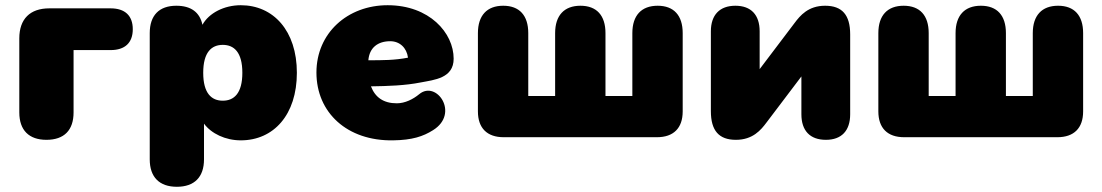

<svg xmlns="http://www.w3.org/2000/svg" viewBox="-20 -526 4226 736"><path d="M158 10C226 10 262 -27 262 -95V-334H404C459 -334 489 -362 489 -414C489 -466 459 -494 404 -494H169C95 -494 54 -453 54 -379V-95C54 -27 91 10 158 10Z M658 190C725 190 762 153 762 85V-52C790 -14 844 12 903 12C1029 12 1118 -86 1118 -247C1118 -408 1028 -506 903 -506C839 -506 781 -476 756 -431C746 -479 712 -504 656 -504C590 -504 554 -467 554 -399V85C554 153 591 190 658 190ZM834 -140C791 -140 759 -168 759 -247C759 -326 791 -354 834 -354C877 -354 909 -326 909 -247C909 -168 877 -140 834 -140Z M1487 12C1560 11 1602 -3 1640 -27C1743 -91 1653 -220 1587 -165C1564 -146 1533 -130 1501 -130C1450 -130 1418 -153 1402 -195C1467 -196 1533 -198 1593 -210C1645 -220 1719 -226 1719 -301C1719 -400 1626 -506 1466 -506C1312 -506 1193 -399 1193 -248C1193 -94 1311 15 1487 12ZM1392 -295C1396 -343 1428 -368 1476 -368C1512 -368 1539 -343 1544 -305C1494 -295 1446 -295 1392 -295Z M1911 0H2498C2562 0 2597 -35 2597 -99V-399C2597 -467 2563 -504 2501 -504C2439 -504 2404 -467 2404 -399V-158H2301V-399C2301 -467 2267 -504 2205 -504C2143 -504 2108 -467 2108 -399V-158H2005V-399C2005 -467 1971 -504 1909 -504C1847 -504 1812 -467 1812 -399V-99C1812 -35 1847 0 1911 0Z M2801 10C2866 10 2897 -28 2918 -56L3052 -233V-88C3052 -25 3085 10 3146 10C3206 10 3239 -25 3239 -88V-394C3239 -469 3208 -504 3143 -504C3078 -504 3047 -466 3026 -438L2892 -261V-406C2892 -469 2859 -504 2799 -504C2739 -504 2705 -469 2705 -406V-100C2705 -25 2736 10 2801 10Z M3446 0H4033C4097 0 4132 -35 4132 -99V-399C4132 -467 4098 -504 4036 -504C3974 -504 3939 -467 3939 -399V-158H3836V-399C3836 -467 3802 -504 3740 -504C3678 -504 3643 -467 3643 -399V-158H3540V-399C3540 -467 3506 -504 3444 -504C3382 -504 3347 -467 3347 -399V-99C3347 -35 3382 0 3446 0Z"/></svg>

Font: SN Pro Black
Style: Regular
Weight: 900
Designer: Tobias Whetton
Foundry: Supernotes
Version: Version 1.001;Glyphs 3.2 (3249)